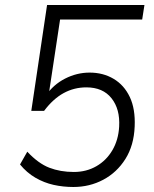

<svg xmlns="http://www.w3.org/2000/svg" viewBox="-20 -739 616 767"><path d="M273 8Q232 8 194 -0.5Q156 -9 121.5 -29Q87 -49 60 -82L89 -133Q133 -86 177 -69Q221 -52 275 -52Q325 -52 365 -75Q405 -98 429 -139Q453 -180 456 -233Q460 -303 425.5 -346.5Q391 -390 325 -390Q276 -390 234 -367Q192 -344 156 -296H105L168 -719H557L548 -661H220L174 -357H163Q193 -401 240 -425Q287 -449 338 -449Q392 -449 434 -424Q476 -399 498.5 -351.5Q521 -304 518 -234Q515 -158 481 -104Q447 -50 392.5 -21Q338 8 273 8Z"/></svg>

Font: Nunitoga
Style: Light Italic
Weight: 300
Italic angle: -9°
Designer: Vernon Adams
Foundry: Vernon Adams
Version: Version 1.0